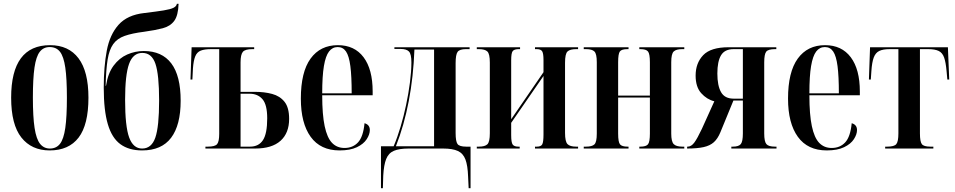

<svg xmlns="http://www.w3.org/2000/svg" viewBox="-20 -786 5054 1016"><path d="M243 10Q147 10 93 -58.5Q39 -127 39 -269Q39 -547 245 -547Q343 -547 395.5 -477.5Q448 -408 448 -269Q448 -126 396 -58Q344 10 243 10ZM244 0Q278 0 297.5 -25Q317 -50 325.5 -109Q334 -168 334 -269Q334 -370 325.5 -428.5Q317 -487 297.5 -512Q278 -537 243 -537Q210 -537 190.5 -512Q171 -487 162.5 -428.5Q154 -370 154 -269Q154 -168 163 -109Q172 -50 192 -25Q212 0 244 0Z M732 10Q662 10 617 -23Q572 -56 550.5 -129Q529 -202 529 -322Q529 -433 545 -518Q561 -603 607.5 -655Q654 -707 743 -717Q810 -725 846.5 -731Q883 -737 898.5 -745Q914 -753 916 -766H925Q923 -704 902 -675.5Q881 -647 841 -636.5Q801 -626 743 -618Q679 -610 639.5 -596Q600 -582 579 -552.5Q558 -523 549.5 -470.5Q541 -418 539 -332H541Q551 -398 581 -438.5Q611 -479 653 -497.5Q695 -516 741 -516Q837 -516 886.5 -450.5Q936 -385 936 -253Q936 -124 885.5 -57Q835 10 732 10ZM732 0Q782 0 802 -58Q822 -116 822 -254Q822 -391 802.5 -448.5Q783 -506 733 -506Q684 -506 663 -448Q642 -390 642 -258Q642 -117 663.5 -58.5Q685 0 732 0Z M1067 0V-10H1080Q1118 -10 1129 -23.5Q1140 -37 1140 -78V-526H1097Q1062 -526 1042 -518Q1022 -510 1013 -487.5Q1004 -465 1001 -424L998 -365H988L994 -536H1325V-526H1315Q1277 -526 1265 -511.5Q1253 -497 1253 -456V-300H1329Q1379 -300 1420 -289Q1461 -278 1485.5 -247.5Q1510 -217 1510 -157Q1510 -82 1464.5 -41Q1419 0 1330 0ZM1303 -10Q1349 -10 1371.5 -44.5Q1394 -79 1394 -160Q1394 -232 1369 -261Q1344 -290 1301 -290H1253V-10Z M1777 10Q1676 10 1624 -62Q1572 -134 1572 -264Q1572 -405 1623.5 -476Q1675 -547 1768 -547Q1856 -547 1904 -483Q1952 -419 1952 -302V-282H1685Q1685 -180 1698 -118.5Q1711 -57 1737 -30Q1763 -3 1803 -3Q1847 -3 1874.5 -32.5Q1902 -62 1909 -134Q1937 -126 1937 -98Q1937 -75 1920.5 -49.5Q1904 -24 1868.5 -7Q1833 10 1777 10ZM1841 -292Q1841 -382 1834 -436Q1827 -490 1811 -513.5Q1795 -537 1767 -537Q1739 -537 1721 -513.5Q1703 -490 1694 -436.5Q1685 -383 1685 -292Z M1996 210V-12H2063Q2083 -59 2100 -116Q2117 -173 2129 -231Q2142 -292 2149.5 -351Q2157 -410 2157 -456Q2157 -500 2144 -513.5Q2131 -527 2100 -527H2067V-536H2465V-526H2445Q2412 -526 2401.5 -511.5Q2391 -497 2391 -452V-82Q2391 -38 2401 -24Q2411 -10 2447 -10H2470V210H2460L2457 148Q2455 90 2443 58Q2431 26 2403 13Q2375 0 2325 0H2142Q2093 0 2064.5 12Q2036 24 2023.5 55.5Q2011 87 2008 144L2006 210ZM2075 -12H2277V-524H2173Q2162 -234 2075 -12Z M2503 0V-10H2514Q2546 -10 2559 -22.5Q2572 -35 2572 -81V-455Q2572 -501 2559 -513.5Q2546 -526 2514 -526H2503V-536H2732V-526H2725Q2701 -526 2693 -515.5Q2685 -505 2685 -467V-155L2856 -404V-469Q2856 -503 2849 -514.5Q2842 -526 2820 -526H2811V-536H3039V-526H3029Q2996 -526 2983 -513.5Q2970 -501 2970 -454V-83Q2970 -37 2983 -23.5Q2996 -10 3029 -10H3039V0H2811V-10H2821Q2843 -10 2849.5 -22.5Q2856 -35 2856 -74V-384L2685 -136V-71Q2685 -32 2693 -21Q2701 -10 2723 -10H2730V0Z M3069 0V-10H3081Q3113 -10 3125.5 -22Q3138 -34 3138 -79V-457Q3138 -501 3125.5 -513.5Q3113 -526 3081 -526H3069V-536H3306V-526H3300Q3269 -526 3260 -513.5Q3251 -501 3251 -457V-280H3419V-457Q3419 -501 3409 -513.5Q3399 -526 3369 -526H3363V-536H3601V-526H3590Q3558 -526 3545 -513.5Q3532 -501 3532 -457V-79Q3532 -37 3545 -23.5Q3558 -10 3591 -10H3601V0H3363V-10H3369Q3399 -10 3409 -22.5Q3419 -35 3419 -79V-270H3251V-79Q3251 -34 3261 -22Q3271 -10 3301 -10H3306V0Z M3616 0V-10H3619Q3638 -10 3654 -31.5Q3670 -53 3694 -104L3760 -250Q3720 -260 3690.5 -293Q3661 -326 3661 -386Q3661 -452 3701 -494Q3741 -536 3836 -536H4088V-526H4081Q4045 -526 4034.5 -512.5Q4024 -499 4024 -456V-80Q4024 -37 4035.5 -23.5Q4047 -10 4081 -10H4089V0H3850V-10H3858Q3889 -10 3900 -23.5Q3911 -37 3911 -80V-254H3861L3792 -86Q3778 -52 3757.5 -33.5Q3737 -15 3703 -7.5Q3669 0 3616 0ZM3862 -264H3911V-526H3862Q3815 -526 3795.5 -493.5Q3776 -461 3776 -397Q3776 -333 3795.5 -298.5Q3815 -264 3862 -264Z M4355 10Q4254 10 4202 -62Q4150 -134 4150 -264Q4150 -405 4201.5 -476Q4253 -547 4346 -547Q4434 -547 4482 -483Q4530 -419 4530 -302V-282H4263Q4263 -180 4276 -118.5Q4289 -57 4315 -30Q4341 -3 4381 -3Q4425 -3 4452.5 -32.5Q4480 -62 4487 -134Q4515 -126 4515 -98Q4515 -75 4498.5 -49.5Q4482 -24 4446.5 -7Q4411 10 4355 10ZM4419 -292Q4419 -382 4412 -436Q4405 -490 4389 -513.5Q4373 -537 4345 -537Q4317 -537 4299 -513.5Q4281 -490 4272 -436.5Q4263 -383 4263 -292Z M4664 0V-10H4675Q4712 -10 4723 -23.5Q4734 -37 4734 -80V-526H4688Q4653 -526 4633 -516.5Q4613 -507 4603.5 -481.5Q4594 -456 4591 -409L4588 -365H4578L4584 -536H4996L5003 -365H4993L4989 -409Q4985 -456 4976 -481.5Q4967 -507 4947 -516.5Q4927 -526 4892 -526H4848V-80Q4848 -37 4858 -23.5Q4868 -10 4903 -10H4919V0Z"/></svg>

Font: Noto Serif Display ExtraCondensed SemiBold
Style: Regular
Weight: 600
Width: 2
Designer: Monotype Design Team
Foundry: Monotype Imaging Inc.
Version: Version 2.009